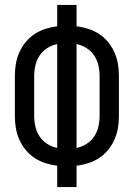

<svg xmlns="http://www.w3.org/2000/svg" viewBox="-20 -755 540 775"><path d="M211 0V-86Q187 -89 163.5 -96.5Q140 -104 119.5 -117.5Q99 -131 83.5 -150Q68 -169 58 -191.5Q48 -214 44 -238Q40 -262 40 -287V-448Q40 -473 44 -497Q48 -521 58 -543.5Q68 -566 83.5 -585Q99 -604 119.5 -617.5Q140 -631 163.5 -638.5Q187 -646 211 -649V-735H289V-649Q313 -646 336.5 -638.5Q360 -631 380.5 -617.5Q401 -604 416.5 -585Q432 -566 442 -543.5Q452 -521 456 -497Q460 -473 460 -448V-287Q460 -262 456 -238Q452 -214 442 -191.5Q432 -169 416.5 -150Q401 -131 380.5 -117.5Q360 -104 336.5 -96.5Q313 -89 289 -86V0ZM211 -158V-577Q190 -573 171 -561Q152 -549 140 -531Q128 -513 123 -491.5Q118 -470 118 -448V-287Q118 -265 123 -243.5Q128 -222 140 -204Q152 -186 171 -174Q190 -162 211 -158ZM289 -158Q310 -162 329 -174Q348 -186 360 -204Q372 -222 377 -243.5Q382 -265 382 -287V-448Q382 -470 377 -491.5Q372 -513 360 -531Q348 -549 329 -561Q310 -573 289 -577Z"/></svg>

Font: Iosevka Term
Style: Regular
Weight: 400
Monospace: yes
Designer: Belleve Invis
Foundry: Belleve Invis
Version: Version 30.0.1